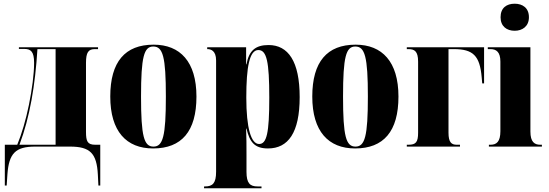

<svg xmlns="http://www.w3.org/2000/svg" viewBox="-20 -791 2961 1036"><path d="M6 210H16L20 150C28 36 64 0 170 0H358C466 0 502 36 508 151L511 210H521V-10H494C452 -10 444 -28 444 -80V-452C444 -508 457 -526 491 -526H509V-536H82V-527H111C146 -527 164 -513 164 -452C164 -392 153 -308 136 -225C120 -146 97 -67 73 -10H6ZM85 -10C141 -158 170 -332 182 -526H280V-10Z M806 10C960 10 1040 -82 1040 -270C1040 -458 952 -550 809 -550C655 -550 575 -458 575 -270C575 -82 662 10 806 10ZM808 0C757 0 741 -55 741 -270C741 -485 757 -540 807 -540C859 -540 875 -485 875 -270C875 -55 859 0 808 0Z M1081 225H1391V215H1370C1329 215 1310 198 1310 136V43C1310 -4 1310 -50 1308 -97H1310C1327 -26 1352 10 1426 10C1535 10 1597 -75 1597 -267C1597 -460 1535 -548 1429 -548C1358 -548 1323 -517 1310 -444H1308V-536H1098V-526H1100C1116 -526 1146 -519 1146 -465V136C1146 198 1127 215 1086 215H1081ZM1378 -14C1335 -14 1309 -99 1309 -265C1309 -429 1326 -521 1374 -521C1419 -521 1433 -459 1433 -264C1433 -72 1419 -14 1378 -14Z M1896 10C2050 10 2130 -82 2130 -270C2130 -458 2042 -550 1899 -550C1745 -550 1665 -458 1665 -270C1665 -82 1752 10 1896 10ZM1898 0C1847 0 1831 -55 1831 -270C1831 -485 1847 -540 1897 -540C1949 -540 1965 -485 1965 -270C1965 -55 1949 0 1898 0Z M2175 0H2462V-10H2444C2416 -10 2400 -23 2400 -75V-526H2429C2533 -526 2569 -490 2579 -375L2582 -341H2592V-536H2175V-526H2184C2216 -526 2236 -515 2236 -459V-75C2236 -24 2224 -10 2184 -10H2175Z M2757 -625C2799 -625 2834 -649 2834 -698C2834 -749 2799 -771 2757 -771C2714 -771 2681 -749 2681 -698C2681 -649 2714 -625 2757 -625ZM2618 0H2904V-10H2895C2864 -10 2842 -25 2842 -81V-536H2612V-526H2627C2657 -526 2680 -511 2680 -459V-83C2680 -26 2659 -10 2627 -10H2618Z"/></svg>

Font: Noto Serif Display ExtraCondensed Black
Style: Regular
Weight: 900
Width: 2
Designer: Monotype Design Team
Foundry: Monotype Imaging Inc.
Version: Version 2.009